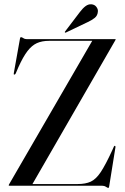

<svg xmlns="http://www.w3.org/2000/svg" viewBox="-20 -887 595 917"><path d="M531.5 -696 135 -8H351Q388.5 -8 413.5 -19.5Q438.5 -31 461.2 -65.2Q484 -99.5 515.5 -168L524 -187Q526 -191.5 529 -190.5Q532 -189.5 531.5 -184.5L501.5 2.5Q500.5 10.5 497 10.5Q494 10.5 486 5.2Q478 0 467 0H24.5Q21.5 0 21.5 -2.5Q21.5 -3 23 -6L420.5 -692H214.5Q180.5 -692 156.2 -681Q132 -670 111.2 -643Q90.5 -616 68.5 -567.5L55 -536Q52 -530 47.5 -531Q44.5 -531.5 46 -538L75.5 -703Q76.5 -709.5 80.5 -709.5Q84.5 -709.5 91.5 -704.8Q98.5 -700 108.5 -700H530.5Q532.5 -700 532.5 -698.5Q532.5 -697.5 531.5 -696ZM361.5 -829.5Q375.5 -848 388.8 -857.8Q402 -867.5 416 -866.5Q431.5 -865.5 440 -854.5Q448.5 -843.5 447.5 -832.5Q446.5 -812.5 432 -801.2Q417.5 -790 399 -781.5L295.5 -732Q291.5 -730 290 -732Q288.5 -734.5 291.5 -737.5Z"/></svg>

Font: Fraunces 144pt S000
Style: Regular
Weight: 400
Version: Version 1.000; ttfautohint (v1.8.3)